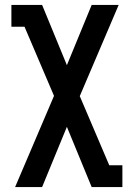

<svg xmlns="http://www.w3.org/2000/svg" viewBox="-20 -550 540 775"><path d="M41 205 198 -163 79 -442H26V-530H150L250 -287L350 -530H459L302 -162L421 117H474V205H350L250 -38L150 205Z"/></svg>

Font: Iosevka Slab Semibold
Style: Regular
Weight: 600
Monospace: yes
Designer: Belleve Invis
Foundry: Belleve Invis
Version: Version 11.1.1; ttfautohint (v1.8.3)